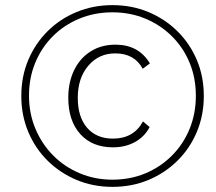

<svg xmlns="http://www.w3.org/2000/svg" viewBox="-20 -723 841 748"><path d="M418 5Q343 5 278.5 -22Q214 -49 165.5 -97Q117 -145 90 -209.5Q63 -274 63 -349Q63 -425 90 -489Q117 -553 165 -601Q213 -649 278 -676Q343 -703 418 -703Q494 -703 558.5 -676Q623 -649 671.5 -601Q720 -553 747 -489Q774 -425 774 -349Q774 -274 747 -209.5Q720 -145 671.5 -97Q623 -49 558.5 -22Q494 5 418 5ZM418 -23Q487 -23 546 -47.5Q605 -72 649.5 -116.5Q694 -161 718.5 -220.5Q743 -280 743 -350Q743 -420 718.5 -479Q694 -538 649.5 -582Q605 -626 546 -650.5Q487 -675 418 -675Q349 -675 289.5 -650.5Q230 -626 186 -582Q142 -538 117.5 -479Q93 -420 93 -350Q93 -281 118 -221.5Q143 -162 187 -117.5Q231 -73 290.5 -48Q350 -23 418 -23ZM563 -228Q543 -190 505.5 -169.5Q468 -149 420 -149Q339 -149 292.5 -201Q246 -253 246 -342Q246 -403 269 -450Q292 -497 333.5 -523Q375 -549 430 -549Q520 -549 564 -476L536 -455Q504 -515 429 -515Q365 -515 324 -467Q283 -419 283 -342Q283 -267 319.5 -225Q356 -183 420 -183Q501 -183 537 -250Z"/></svg>

Font: Livvic ExtraLight
Style: Italic
Weight: 275
Italic angle: -10°
Designer: Jacques Le Bailly, Baron von Fonthausen
Version: Version 1.001; ttfautohint (v1.8.2)